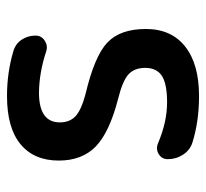

<svg xmlns="http://www.w3.org/2000/svg" viewBox="-40 -530 580 540"><g transform="rotate(-90 250.0 -260.0)"><path d="M242.2 -217.8Q147.5 -242.2 107.9 -280.8Q68.4 -319.3 68.4 -384.8Q68.4 -454.1 114.3 -492.2Q160.2 -530.3 250 -530.3Q315.4 -530.3 375 -512.7Q396.5 -506.8 408.2 -489.3Q419.9 -471.7 419.9 -450.2Q419.9 -433.6 405.8 -424.3Q391.6 -415 376 -419.9Q317.4 -439.5 259.8 -440.4Q175.8 -440.4 175.8 -381.8Q175.8 -353.5 193.4 -337.4Q210.9 -321.3 254.9 -309.6Q362.3 -284.2 400.4 -248Q438.5 -211.9 438.5 -139.6Q438.5 -68.4 389.2 -29.3Q339.8 9.8 250 9.8Q178.7 9.8 119.1 -8.8Q97.7 -15.6 85 -35.2Q72.3 -54.7 72.3 -78.1Q72.3 -94.7 86.4 -103.5Q100.6 -112.3 117.2 -105.5Q176.8 -80.1 232.4 -80.1Q284.2 -80.1 306.6 -94.7Q329.1 -109.4 329.1 -141.6Q329.1 -171.9 311 -188.5Q293 -205.1 242.2 -217.8Z"/></g></svg>

Font: Rounded-X Mgen+ 1m medium
Style: Regular
Weight: 500
Designer: [Source Han Sans]
Ryoko NISHIZUKA  (kana & ideographs); Paul D. Hunt (Latin, Greek & Cyrillic); Wenlong ZHANG  (bopomofo
Version: Version 1.059.20150602